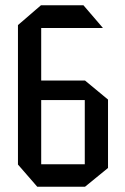

<svg xmlns="http://www.w3.org/2000/svg" viewBox="-20 -707 472 727"><path d="M121 0 48 -84V-85H301V0ZM48 -85V-401L136 -328V-85ZM136 -328 48 -401V-402H301V-328ZM48 -402V-612L135 -687H136V-402ZM301 0V-402H302L389 -330V-71L302 0ZM136 -601V-687H296L369 -602V-601Z"/></svg>

Font: Foldit
Style: Regular
Weight: 400
Version: Version 1.003